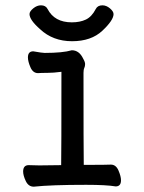

<svg xmlns="http://www.w3.org/2000/svg" viewBox="-20 -690 540 722"><path d="M107 12Q87 12 77 -9Q67 -30 67 -45Q67 -69 88 -69L128 -68L210 -69Q211 -110 211 -420Q181 -416 158 -416Q135 -416 123 -415Q104 -415 94.5 -437Q85 -459 85 -474Q85 -497 105 -497Q139 -491 148 -491Q216 -491 250 -501Q278 -501 293 -469Q300 -457 300 -449Q300 -441 297 -434.5Q294 -428 294 -416Q294 -129 295 -70Q384 -70 397 -71Q416 -71 425.5 -49Q435 -27 435 -12Q435 11 415 11Q380 5 304 5Q172 5 107 12ZM251 -535Q179 -535 131 -580Q91 -615 91 -637Q91 -647 105 -658.5Q119 -670 134 -670Q152 -670 159 -656Q185 -606 250 -606Q281 -606 303 -616.5Q325 -627 340 -656Q347 -670 365 -670Q380 -670 393.5 -658.5Q407 -647 407 -637Q407 -614 365 -574.5Q323 -535 251 -535Z"/></svg>

Font: LXGW WenKai Mono TC
Style: Bold
Weight: 700
Designer: LXGW / Fontworks Inc.
Foundry: LXGW / Fontworks Inc.
Version: Version 1.330